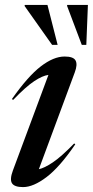

<svg xmlns="http://www.w3.org/2000/svg" viewBox="-20 -752 378 783"><path d="M32.5 -56.5 177.5 -446.5Q153.5 -443.5 119.8 -421.2Q86 -399 33.5 -344.5L28.5 -348Q93.5 -440.5 146 -481Q198.5 -521.5 243.5 -521.5Q279.5 -521.5 288.2 -505.2Q297 -489 285 -457L138.5 -62Q160.5 -66.5 195 -89.5Q229.5 -112.5 282.5 -167L287 -163.5Q223.5 -70.5 169.8 -29.8Q116 11 74 11Q39 11 29 -4.5Q19 -20 32.5 -56.5ZM215 -569H192.5L80 -728L81.5 -732H173.5ZM332 -569H313.5L253.5 -728L254 -732H338.5Z"/></svg>

Font: Newsreader 72pt Medium
Style: Italic
Weight: 500
Italic angle: -17°
Designer: Hugues Gentile
Foundry: Production Type
Version: Version 1.003; ttfautohint (v1.8.3)